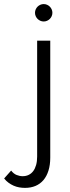

<svg xmlns="http://www.w3.org/2000/svg" viewBox="-81 -663 339 933"><path d="M40.5 250Q68.6 250 91.4 240.5Q114.1 230.9 130 212.3Q145.9 193.6 154.5 166.1Q163.2 138.6 163.2 103.2V-465.5H99.5V97.7Q99.5 120.9 94.5 138.6Q89.5 156.4 80.5 168.4Q71.4 180.5 58.4 186.8Q45.5 193.2 29.1 193.2Q14.5 193.2 -0.2 187.3Q-15 181.4 -26.8 165.9L-60.9 204.1Q-51.4 216.4 -39.5 225Q-27.7 233.6 -14.8 239.3Q-1.8 245 12.3 247.5Q26.4 250 40.5 250ZM131.4 -558.6Q140 -558.6 147.7 -562Q155.5 -565.5 161.1 -571.1Q166.8 -576.8 170.2 -584.5Q173.6 -592.3 173.6 -600.9Q173.6 -609.5 170.2 -617.3Q166.8 -625 161.1 -630.7Q155.5 -636.4 147.7 -639.8Q140 -643.2 131.4 -643.2Q122.7 -643.2 115 -639.8Q107.3 -636.4 101.6 -630.7Q95.9 -625 92.5 -617.3Q89.1 -609.5 89.1 -600.9Q89.1 -592.3 92.5 -584.5Q95.9 -576.8 101.6 -571.1Q107.3 -565.5 115 -562Q122.7 -558.6 131.4 -558.6Z"/></svg>

Font: Spartan MB
Style: Regular
Weight: 212
Designer: Matt Bailey, Mirko Velimirovic
Foundry: Matt Bailey
Version: Version 1.005